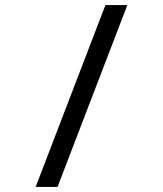

<svg xmlns="http://www.w3.org/2000/svg" viewBox="-20 -734 640 754"><path d="M120 0 394 -714H480L206 0Z"/></svg>

Font: Noto Sans Mono
Style: Regular
Weight: 400
Designer: Monotype Design Team
Foundry: Monotype Imaging Inc.
Version: Version 2.014